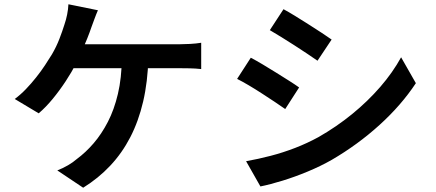

<svg xmlns="http://www.w3.org/2000/svg" viewBox="-20 -828 2040 898"><path d="M438 -780Q430 -762 422 -740Q414 -718 408 -702Q400 -678 388 -648Q376 -618 362.5 -587.5Q349 -557 336 -531Q316 -492 287.5 -448.5Q259 -405 226.5 -365.5Q194 -326 161 -298L49 -365Q76 -385 101 -411Q126 -437 149 -466Q172 -495 190.5 -523Q209 -551 223 -574Q244 -610 258 -646.5Q272 -683 281 -712Q289 -735 294 -760Q299 -785 300 -808ZM290 -621Q306 -621 339 -621Q372 -621 416 -621Q460 -621 509.5 -621Q559 -621 608 -621Q657 -621 700 -621Q743 -621 774.5 -621Q806 -621 820 -621Q839 -621 868 -622.5Q897 -624 921 -628V-505Q894 -508 865.5 -508.5Q837 -509 820 -509Q804 -509 764 -509Q724 -509 670.5 -509Q617 -509 557.5 -509Q498 -509 442.5 -509Q387 -509 343.5 -509Q300 -509 279 -509ZM674 -557Q671 -445 649.5 -353Q628 -261 589.5 -186.5Q551 -112 495.5 -53Q440 6 369 50L248 -31Q274 -41 298 -55Q322 -69 339 -84Q381 -115 418 -158Q455 -201 484.5 -258Q514 -315 531.5 -389Q549 -463 550 -558Z M1306 -785Q1330 -772 1361 -753Q1392 -734 1424 -713.5Q1456 -693 1484.5 -674.5Q1513 -656 1531 -643L1465 -544Q1445 -558 1416.5 -577Q1388 -596 1357 -616Q1326 -636 1296 -654.5Q1266 -673 1242 -687ZM1131 -74Q1187 -84 1245 -99Q1303 -114 1360 -136Q1417 -158 1470 -187Q1554 -235 1627 -294.5Q1700 -354 1758.5 -421.5Q1817 -489 1856 -560L1925 -439Q1857 -336 1755 -243.5Q1653 -151 1531 -80Q1480 -51 1420 -26Q1360 -1 1301.5 17Q1243 35 1198 44ZM1153 -558Q1178 -545 1209 -526.5Q1240 -508 1272 -488Q1304 -468 1332.5 -450Q1361 -432 1379 -419L1314 -318Q1293 -333 1265 -351.5Q1237 -370 1205.5 -390.5Q1174 -411 1143.5 -429Q1113 -447 1089 -459Z"/></svg>

Font: Noto Sans SC Thin SemiBold
Style: Regular
Weight: 600
Version: Version 2.004-H2;hotconv 1.0.118;makeotfexe 2.5.65603